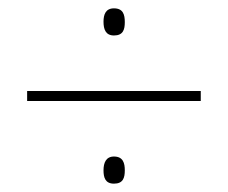

<svg xmlns="http://www.w3.org/2000/svg" viewBox="-20 -583 547 460"><path d="M253 -498C275 -498 279 -512 279 -530C279 -548 275 -563 253 -563C233 -563 228 -548 228 -531C228 -513 233 -498 253 -498ZM45 -341H461V-365H45ZM253 -143C275 -143 279 -157 279 -175C279 -192 275 -208 253 -208C234 -208 228 -193 228 -175C228 -158 232 -143 253 -143Z"/></svg>

Font: Noto Sans Arabic SemCond Thin
Style: Regular
Weight: 100
Width: 4
Designer: Monotype Design Team, Nadine Chahine, Nizar Qandah and Khaled Hosny
Foundry: Monotype Imaging Inc.
Version: Version 2.012